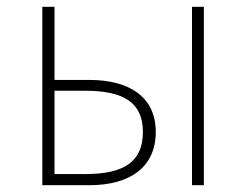

<svg xmlns="http://www.w3.org/2000/svg" viewBox="-20 -547 727 567"><path d="M105 0H243C366 0 440 -55 440 -157C440 -258 366 -311 243 -311H141V-527H105ZM141 -33V-279H232C347 -279 402 -243 402 -157C402 -70 347 -33 232 -33ZM547 0H582V-527H547Z"/></svg>

Font: Noto Sans CJK HK Thin
Style: Regular
Weight: 100
Designer: Ryoko NISHIZUKA 西塚涼子 (kana, bopomofo & ideographs); Paul D. Hunt (Latin, Greek & Cyrillic); Sandoll Communications 산돌커뮤니
Foundry: Adobe
Version: Version 2.004;hotconv 1.0.118;makeotfexe 2.5.65603